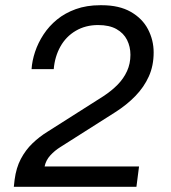

<svg xmlns="http://www.w3.org/2000/svg" viewBox="-20 -716 655 736"><path d="M33 0 36 -27Q42 -73 60 -107Q78 -141 104.5 -166.5Q131 -192 162 -211L376 -347Q408 -368 431 -391.5Q454 -415 467 -443.5Q480 -472 480 -506Q480 -537 467 -563Q454 -589 426.5 -604.5Q399 -620 356 -620Q308 -620 270.5 -598Q233 -576 211.5 -537.5Q190 -499 186 -451H101Q103 -483 114.5 -517.5Q126 -552 147 -584Q168 -616 198.5 -641Q229 -666 270.5 -681Q312 -696 364 -696H370Q437 -696 481.5 -670.5Q526 -645 547.5 -603.5Q569 -562 569 -515Q569 -464 550.5 -423Q532 -382 499 -348Q466 -314 422 -286L211 -152Q190 -139 173 -120.5Q156 -102 151 -78H513L503 0Z"/></svg>

Font: Chivo Medium Light
Style: Italic
Weight: 300
Italic angle: -8.05°
Version: Version 2.002